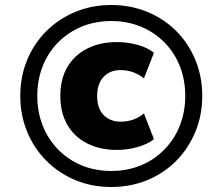

<svg xmlns="http://www.w3.org/2000/svg" viewBox="-20 -736 855 767"><path d="M425 11Q347 11 281 -16.5Q215 -44 165.5 -93.5Q116 -143 88.5 -209.5Q61 -276 61 -353Q61 -430 88.5 -496.5Q116 -563 165.5 -612Q215 -661 281 -688.5Q347 -716 425 -716Q502 -716 568.5 -688.5Q635 -661 684 -612Q733 -563 760.5 -496.5Q788 -430 788 -353Q788 -276 760.5 -209.5Q733 -143 684 -93.5Q635 -44 568.5 -16.5Q502 11 425 11ZM448 -137Q380 -137 328.5 -163Q277 -189 249 -237.5Q221 -286 221 -353Q221 -420 249 -468Q277 -516 328.5 -542Q380 -568 448 -568Q488 -568 529 -557Q570 -546 595 -525L555 -423Q537 -438 513 -447Q489 -456 462 -456Q419 -456 393.5 -428.5Q368 -401 368 -353Q368 -304 393.5 -277Q419 -250 462 -250Q489 -250 513 -258.5Q537 -267 555 -283L595 -180Q570 -160 529 -148.5Q488 -137 448 -137ZM425 -53Q489 -53 543 -75.5Q597 -98 637 -139Q677 -180 698.5 -234.5Q720 -289 720 -353Q720 -417 698.5 -471.5Q677 -526 637 -566.5Q597 -607 543 -629.5Q489 -652 425 -652Q360 -652 306 -629.5Q252 -607 212 -566.5Q172 -526 150.5 -471.5Q129 -417 129 -353Q129 -289 150.5 -234.5Q172 -180 212 -139Q252 -98 306 -75.5Q360 -53 425 -53Z"/></svg>

Font: Nunito Sans 12pt Black
Style: Italic
Weight: 900
Italic angle: -9°
Designer: Vernon Adams
Foundry: Vernon Adams
Version: Version 3.101;gftools[0.9.27]